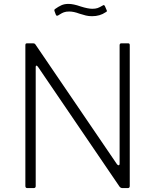

<svg xmlns="http://www.w3.org/2000/svg" viewBox="-20 -964 795 984"><path d="M636 -742H602C596 -742 593 -738.7 593 -732V-125C593 -119.7 591 -117 587 -117C585 -117 582.3 -119 579 -123L163 -734C161 -737.3 159 -739.5 157 -740.5C155 -741.5 151.7 -742 147 -742H120C116 -742 113.3 -741.3 112 -740C110.7 -738.7 110 -735.7 110 -731V-11C110 -3.7 113.3 0 120 0H152C159.3 0 163 -3.3 163 -10V-621C163 -625 164.2 -627.2 166.5 -627.5C168.8 -627.8 171.7 -625.7 175 -621L593 -7C597 -2.3 602 0 608 0H613H635C641.7 0 645 -3.7 645 -11V-732C645 -736 644.3 -738.7 643 -740C641.7 -741.3 639.3 -742 636 -742ZM452 -881C478.7 -881 501.7 -887.7 521 -901C525.7 -903 528 -905.3 528 -908C528 -909.3 527.7 -910.3 527 -911L518 -932C516 -936 514 -938 512 -938C510.7 -938 508.3 -937 505 -935C495 -929 486.5 -924.8 479.5 -922.5C472.5 -920.2 463.7 -919 453 -919C438.3 -919 418.3 -923 393 -931C368.3 -939.7 347.7 -944 331 -944C317 -944 304.8 -941.7 294.5 -937C284.2 -932.3 273 -925.7 261 -917C259.7 -915.7 258.8 -914.3 258.5 -913C258.2 -911.7 258.3 -910 259 -908L266 -889C268 -885 270 -883 272 -883C273.3 -883 275.3 -883.7 278 -885C280.7 -886.3 284.5 -888.7 289.5 -892C294.5 -895.3 300.5 -898.3 307.5 -901C314.5 -903.7 323.7 -905 335 -905C350.3 -905 367.7 -901.3 387 -894C399.7 -890 410.7 -886.8 420 -884.5C429.3 -882.2 440 -881 452 -881Z"/></svg>

Font: Libre Franklin ExtraLight
Style: Regular
Weight: 275
Designer: Pablo Impallari, Rodrigo Fuenzalida
Foundry: Impallari Type
Version: Version 1.002; ttfautohint (v1.5)